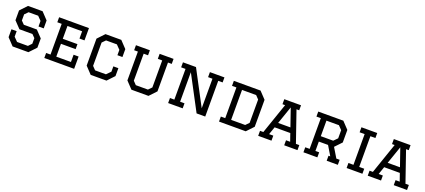

<svg xmlns="http://www.w3.org/2000/svg" viewBox="59 -1765 6366 2879"><g transform="rotate(20 3241.5 -325.0)"><path d="M520 -414H437V-502L377 -564H224L172 -511V-413L221 -363H429L530 -257V-110L426 0H174L70 -110V-236H153V-148L214 -86H387L438 -139V-228L390 -277H182L80 -384V-540L184 -650H416L520 -540Z M680 -650H1156V-454H1076V-570H842V-365H1076V-285H842V-80H1076V-196H1156V0H680V-80H750V-570H680Z M1696 -236H1776V-110L1672 0H1420L1316 -110V-540L1420 -650H1672L1776 -540V-414H1696V-499L1633 -564H1460L1408 -511V-139L1459 -86H1632L1696 -151Z M2284 -650H2506V-570H2446V-110L2342 0H2070L1966 -110V-570H1906V-650H2128V-570H2058V-139L2109 -86H2302L2354 -139V-570H2284Z M2818 -80H2888V0H2656V-80H2726V-570H2656V-650H2864L3156 -98V-570H3086V-650H3318V-570H3248V0H3110L2818 -551Z M3468 -650H3894L3998 -540V-110L3894 0H3468V-80H3538V-570H3468ZM3630 -86H3854L3906 -139V-511L3855 -564H3630Z M4508 0V-80H4574L4531 -204H4281L4238 -80H4305V0H4093V-80H4146L4315 -570H4273V-650H4540V-570H4497L4666 -80H4720V0ZM4406 -567 4308 -284H4504Z M4815 -650H5215L5319 -540V-340L5218 -234L5311 -80H5364V0H5186V-80H5214L5124 -230H4977V-80H5037V0H4815V-80H4885V-570H4815ZM4977 -564V-316H5175L5233 -375V-505L5176 -564Z M5504 -80H5584V-570H5504V-650H5756V-570H5676V-80H5756V0H5504Z M6256 0V-80H6322L6279 -204H6029L5986 -80H6053V0H5841V-80H5894L6063 -570H6021V-650H6288V-570H6245L6414 -80H6468V0ZM6154 -567 6056 -284H6252Z"/></g></svg>

Font: Graduate
Style: Regular
Weight: 400
Version: Version 1.001